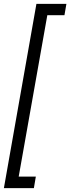

<svg xmlns="http://www.w3.org/2000/svg" viewBox="-20 -826 361 986"><path d="M0 140 167 -806H321L311 -748H223L76 81H164L154 140Z"/></svg>

Font: DM Sans 28pt Light
Style: Italic
Weight: 300
Italic angle: -10°
Version: Version 4.004;gftools[0.9.30]